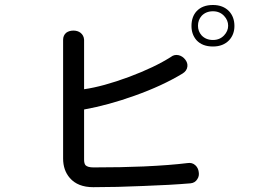

<svg xmlns="http://www.w3.org/2000/svg" viewBox="-20 -822 1040 777"><path d="M235.4 -661.1V-180.7Q235.4 -132.8 262.7 -101.6Q294.9 -64.5 357.4 -64.5Q452.1 -64.5 558.6 -69.3Q669.9 -73.2 751 -80.1Q769.5 -82 778.3 -96.7Q787.1 -109.4 784.2 -126Q782.2 -142.6 770.5 -153.3Q757.8 -165 739.3 -162.1Q668 -153.3 561.5 -148.4Q472.7 -144.5 358.4 -144.5Q335 -144.5 326.2 -153.3Q320.3 -160.2 320.3 -175.8V-378.9Q418 -396.5 524.4 -434.6Q636.7 -474.6 718.8 -524.4Q736.3 -535.2 738.3 -552.7Q740.2 -567.4 729.5 -581.1Q718.8 -594.7 703.1 -598.6Q685.5 -602.5 671.9 -591.8Q606.4 -549.8 502 -510.7Q396.5 -471.7 320.3 -460.9V-661.1Q319.3 -678.7 305.7 -689.5Q293.9 -698.2 277.3 -698.2Q259.8 -698.2 248 -689.5Q235.4 -678.7 235.4 -661.1ZM841.8 -801.8Q798.8 -801.8 775.4 -776.4Q754.9 -753.9 754.9 -716.8Q754.9 -682.6 775.4 -659.2Q798.8 -633.8 841.8 -633.8Q882.8 -633.8 907.2 -659.2Q928.7 -682.6 928.7 -716.8Q928.7 -752.9 907.2 -776.4Q882.8 -801.8 841.8 -801.8ZM841.8 -776.4Q869.1 -776.4 886.7 -757.8Q903.3 -740.2 903.3 -717.8Q903.3 -696.3 886.7 -678.7Q869.1 -660.2 841.8 -660.2Q813.5 -660.2 795.9 -678.7Q781.2 -695.3 781.2 -717.8Q781.2 -741.2 795.9 -757.8Q813.5 -776.4 841.8 -776.4Z"/></svg>

Font: GungsuhChe
Style: Regular
Weight: 400
Monospace: yes
Version: Version 2.21